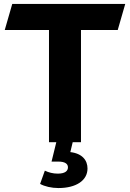

<svg xmlns="http://www.w3.org/2000/svg" viewBox="-20 -720 658 972"><path d="M265 0 241 98H275C310 98 324 110 324 127C324 146 309 159 272 159C248 159 226 153 207 144L183 211C206 224 241 232 276 232C365 232 423 194 423 133C423 92 397 57 336 50L348 0H390V-568H576L614 -700H42L4 -568H228V0Z"/></svg>

Font: Talent SemiBold
Style: Bold
Weight: 700
Designer: Mike Powis
Version: Version 1.001;hotconv 1.0.109;makeotfexe 2.5.65596